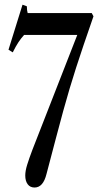

<svg xmlns="http://www.w3.org/2000/svg" viewBox="-20 -806 434 836"><path d="M130.5 10.5Q111 10.5 100.5 -3.8Q90 -18 90 -42Q90 -62 98.5 -89.2Q107 -116.5 121 -153.5L316.5 -654H85Q71.5 -639 60.5 -622.5Q49.5 -606 35.5 -578L17 -589.5L78 -785.5L97 -778.5Q97 -760 100.5 -749H379.5L387 -735Q362.5 -664.5 344.2 -610.5Q326 -556.5 311.2 -510.8Q296.5 -465 283 -419.8Q269.5 -374.5 255.2 -322.5Q241 -270.5 223.5 -204.2Q206 -138 182.5 -48.5Q168 10.5 130.5 10.5Z"/></svg>

Font: Libre Caslon Condensed
Style: Regular
Weight: 400
Designer: Pablo Impallari, Rodrigo Fuenzalida, Katja Schimmel, Ertekin Erdin
Foundry: Pablo Impallari, Rodrigo Fuenzalida
Version: Version 2.000; ttfautohint (v1.8.4.7-5d5b);gftools[0.9.33]